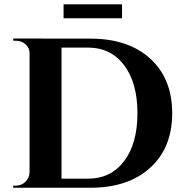

<svg xmlns="http://www.w3.org/2000/svg" viewBox="-20 -881 868 901"><path d="M278.3 -795.4V-860.8H552.7V-795.4ZM42 -700.2 404.8 -699.7Q582 -699.7 685.1 -605.7Q788.1 -511.7 788.1 -349.6Q788.1 -188 685.1 -94Q582 0 404.8 0H42V-9.8H54.7Q81.1 -9.8 99.6 -28.3Q118.2 -46.9 118.7 -72.8V-632.8Q118.7 -656.7 99.6 -673.3Q80.6 -689.9 55.2 -689.9H42.5ZM268.6 -657.7V-42.5H392.6Q500 -42.5 562.5 -125Q625 -207.5 625 -349.6Q625 -492.2 562.5 -575Q500 -657.7 392.6 -657.7Z"/></svg>

Font: Cinzel Bold
Style: Regular
Weight: 700
Designer: Natanael Gama
Version: Version 1.001;PS 001.001;hotconv 1.0.56;makeotf.lib2.0.21325